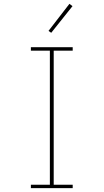

<svg xmlns="http://www.w3.org/2000/svg" viewBox="-20 -981 540 1001"><path d="M141 0V-18H240V-717H141V-735H359V-717H260V-18H359V0ZM247 -810 233 -820 342 -961 358 -949Z"/></svg>

Font: Zed Mono Thin
Style: Regular
Weight: 100
Monospace: yes
Designer: Belleve Invis
Foundry: Belleve Invis
Version: Version 1.0.0; ttfautohint (v1.8.4)